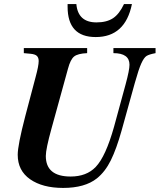

<svg xmlns="http://www.w3.org/2000/svg" viewBox="-20 -905 784 943"><path d="M642 -497 577 -263Q552 -174 524.5 -118Q497 -62 456 -29Q397 18 290 18Q189 18 128 -24.5Q67 -67 67 -145Q67 -192 104 -334L155 -527Q170 -582 170 -605Q170 -622 161 -630.5Q152 -639 129 -641L97 -644V-669H408V-644Q362 -642 344 -627.5Q326 -613 314 -568L233 -274Q205 -173 205 -139Q205 -38 327 -38Q405 -38 450 -85Q499 -136 540 -282L597 -491Q616 -561 616 -587Q616 -644 537 -644V-669H744V-644Q712 -638 699.5 -630Q687 -622 674 -593.5Q661 -565 642 -497ZM589 -885H628Q595 -723 450 -723Q312 -723 312 -872V-885H355Q363 -795 454 -795Q504 -795 535 -815.5Q566 -836 589 -885Z"/></svg>

Font: STIX MathJax Latin
Style: Bold Italic
Weight: 700
Italic angle: -16.33°
Designer: MicroPress Inc., with final additions and corrections provided by Coen Hoffman, Elsevier (retired)
Version: Version 1.1.1